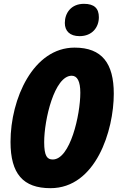

<svg xmlns="http://www.w3.org/2000/svg" viewBox="-20 -974 615 1004"><path d="M396 -785C462 -785 497 -831 497 -884C497 -930 473 -954 419 -954C352 -954 319 -906 319 -854C319 -812 345 -785 396 -785ZM244 10C481 10 575 -291 575 -484C575 -642 514 -725 370 -725C154 -725 35 -458 35 -232C35 -65 101 10 244 10ZM256 -140C227 -140 211 -157 211 -231C211 -347 264 -578 355 -578C384 -578 400 -549 400 -489C400 -373 347 -140 256 -140Z"/></svg>

Font: Noto Sans UI Condensed Black
Style: Italic
Weight: 900
Width: 3
Italic angle: -192°
Designer: Monotype Design Team
Foundry: Monotype Imaging Inc.
Version: Version 1.901